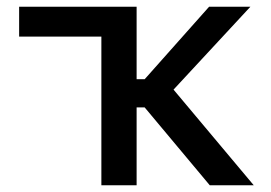

<svg xmlns="http://www.w3.org/2000/svg" viewBox="-20 -552 806 572"><path d="M497 -285 736 0H605L411 -232H387V0H282V-443H37V-532H282H387V-443V-316H411L603 -532H726Z"/></svg>

Font: Manrope Medium
Style: Medium
Weight: 500
Designer: Mikhail Sharanda
Foundry: Mikhail Sharanda
Version: Version 4.000;hotconv 1.0.109;makeotfexe 2.5.65596